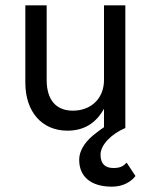

<svg xmlns="http://www.w3.org/2000/svg" viewBox="-20 -480 565 720"><path d="M455 130C442 143 432 150 405 150C376 150 357 136 357 100C357 63 398 22 450 0V-460H370V-180C370 -112 323 -65 253 -65C189 -65 155 -107 155 -180V-460H75V-170C75 -61 137 10 233 10C294 10 339 -17 370 -72V-3C361 3 353 9 344 16C304 45 277 80 277 120C277 179 317 220 400 220C443 220 473 200 488 180Z"/></svg>

Font: Jost
Style: Regular
Weight: 400
Version: Version 3.710